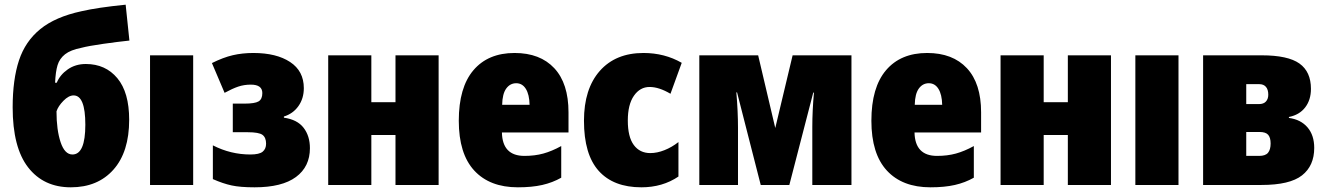

<svg xmlns="http://www.w3.org/2000/svg" viewBox="-20 -789 5652 819"><path d="M327 -741Q396 -757 516 -769L532 -616Q484 -611 420.5 -602Q357 -593 327 -585Q281 -576 257.5 -557.5Q234 -539 225.5 -511Q217 -483 215 -436H222Q236 -470 269 -493Q302 -516 346 -516Q430 -516 480.5 -455.5Q531 -395 531 -278Q531 -141 464 -65.5Q397 10 282 10Q166 10 100 -75Q34 -160 34 -331Q34 -450 61 -531.5Q88 -613 152 -665Q216 -717 327 -741ZM344 -257Q344 -382 294 -382Q273 -382 250.5 -359Q228 -336 221 -314Q221 -235 238.5 -182.5Q256 -130 289 -130Q344 -130 344 -257Z M620 0V-553H804V0Z M1276 -413Q1276 -369 1253 -336.5Q1230 -304 1191 -292V-287Q1248 -279 1275 -244Q1302 -209 1302 -157Q1302 -78 1242.5 -34Q1183 10 1066 10Q1005 10 968 2Q931 -6 888 -25V-169Q964 -130 1048 -130Q1086 -130 1100.5 -142Q1115 -154 1115 -176Q1115 -202 1100 -213.5Q1085 -225 1036 -225H973V-347H1023Q1067 -347 1083 -356.5Q1099 -366 1099 -392Q1099 -428 1050 -428Q1021 -428 996 -419.5Q971 -411 938 -393L884 -520Q932 -544 973 -553.5Q1014 -563 1061 -563Q1159 -563 1217.5 -524.5Q1276 -486 1276 -413Z M1564 -353H1667V-553H1851V0H1667V-213H1564V0H1380V-553H1564Z M2405 -310V-224H2121Q2123 -124 2217 -124Q2261 -124 2297.5 -134Q2334 -144 2374 -166V-31Q2337 -10 2293 0Q2249 10 2189 10Q2069 10 2003 -61.5Q1937 -133 1937 -274Q1937 -416 1999.5 -489.5Q2062 -563 2175 -563Q2284 -563 2344.5 -498Q2405 -433 2405 -310ZM2122 -342H2239Q2238 -386 2223 -410Q2208 -434 2182 -434Q2156 -434 2139.5 -411.5Q2123 -389 2122 -342Z M2471 -274Q2471 -410 2538.5 -486.5Q2606 -563 2725 -563Q2815 -563 2888 -521L2840 -389Q2791 -418 2751 -418Q2710 -418 2684 -380.5Q2658 -343 2658 -275Q2658 -205 2683.5 -170.5Q2709 -136 2754 -136Q2783 -136 2814.5 -148.5Q2846 -161 2874 -183V-36Q2806 10 2716 10Q2597 10 2534 -60Q2471 -130 2471 -274Z M3612 0H3445V-247Q3445 -317 3452 -394H3449L3347 0H3225L3124 -395H3121Q3128 -313 3128 -244V0H2963V-553H3214L3287 -243L3361 -553H3612Z M4165 -310V-224H3881Q3883 -124 3977 -124Q4021 -124 4057.5 -134Q4094 -144 4134 -166V-31Q4097 -10 4053 0Q4009 10 3949 10Q3829 10 3763 -61.5Q3697 -133 3697 -274Q3697 -416 3759.5 -489.5Q3822 -563 3935 -563Q4044 -563 4104.5 -498Q4165 -433 4165 -310ZM3882 -342H3999Q3998 -386 3983 -410Q3968 -434 3942 -434Q3916 -434 3899.5 -411.5Q3883 -389 3882 -342Z M4432 -353H4535V-553H4719V0H4535V-213H4432V0H4248V-553H4432Z M4823 0V-553H5007V0Z M5478 -290V-286Q5529 -279 5557.5 -245.5Q5586 -212 5586 -158Q5586 -82 5534 -41Q5482 0 5361 0H5112V-553H5362Q5474 -553 5523 -518Q5572 -483 5572 -410Q5572 -363 5547.5 -331Q5523 -299 5478 -290ZM5352 -430H5296V-345H5350Q5370 -345 5380 -356Q5390 -367 5390 -385Q5390 -407 5380 -418.5Q5370 -430 5352 -430ZM5353 -226H5296V-124H5351Q5378 -124 5389 -137.5Q5400 -151 5400 -177Q5400 -202 5389.5 -214Q5379 -226 5353 -226Z"/></svg>

Font: Noto Sans Display Black Narrow
Style: Regular
Weight: 900
Width: 4
Designer: Monotype Design team
Foundry: Monotype Imaging Inc.
Version: Version 1.000